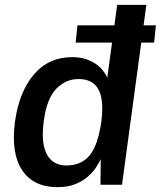

<svg xmlns="http://www.w3.org/2000/svg" viewBox="-20 -763 664 793"><path d="M292.5 -587 300 -658.5H624L616.5 -587ZM217 10Q118 10 71.2 -60.5Q24.5 -131 42 -261Q58.5 -382.5 119.5 -454.8Q180.5 -527 279 -527Q309.5 -527 333.5 -519.2Q357.5 -511.5 375.5 -499Q393.5 -486.5 405.2 -471.5Q417 -456.5 423 -441.5L464 -743H584.5L484 0H395L396 -106Q388 -87.5 373.8 -67.2Q359.5 -47 338 -29.5Q316.5 -12 286.8 -1Q257 10 217 10ZM254 -79.5Q316.5 -79.5 351 -122.2Q385.5 -165 399 -264Q406 -320.5 398.5 -359Q391 -397.5 367.8 -417Q344.5 -436.5 303.5 -436.5Q251.5 -436.5 212.2 -396Q173 -355.5 161 -264Q148.5 -173 173.2 -126.2Q198 -79.5 254 -79.5Z"/></svg>

Font: Public Sans Thin SemiBold
Style: Italic
Weight: 600
Italic angle: -8°
Version: Version 2.001